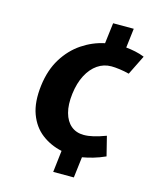

<svg xmlns="http://www.w3.org/2000/svg" viewBox="-111 -792 712 881"><g transform="rotate(15 245.5 -351.0)"><path d="M227 14 239 -89Q185 -100.5 143.2 -132.5Q101.5 -164.5 81.2 -219.5Q61 -274.5 71 -355Q80.5 -430.5 114.2 -485Q148 -539.5 197.5 -572.8Q247 -606 304 -618L316 -716H414L403 -624Q425 -622 447.5 -617.2Q470 -612.5 491 -604L445 -511Q422 -517 399.2 -520Q376.5 -523 360 -523Q324 -523 294.5 -502.8Q265 -482.5 245.2 -444.8Q225.5 -407 219 -355Q212.5 -302.5 222.8 -264.8Q233 -227 257.5 -206.5Q282 -186 318 -186Q339 -186 363.8 -191.8Q388.5 -197.5 422 -210L445 -118Q415 -104.5 387.8 -96.8Q360.5 -89 337 -85L325 14Z"/></g></svg>

Font: Expletus Sans
Style: Italic
Weight: 400
Italic angle: -7°
Designer: Jasper de Waard
Foundry: Designtown
Version: Version 7.500